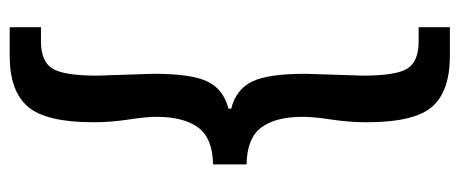

<svg xmlns="http://www.w3.org/2000/svg" viewBox="-308 -584 989 414"><g transform="rotate(-90 187.0 -376.5)"><path d="M40 -339.8V-412.1Q96.7 -413.1 119.6 -444.3Q142.6 -475.6 142.6 -534.2Q142.6 -556.6 136.7 -594.7Q130.9 -632.8 130.9 -669.9Q130.9 -772.5 164.6 -811.5Q198.2 -850.6 274.4 -850.6H335.9V-783.2H305.7Q261.7 -783.2 246.6 -758.3Q231.4 -733.4 231.4 -662.1L235.4 -540Q235.4 -459 218.8 -424.3Q202.1 -389.6 160.2 -378.9V-373Q202.1 -362.3 218.8 -327.6Q235.4 -293 235.4 -212.9L231.4 -88.9Q231.4 -17.6 246.6 6.8Q261.7 31.2 305.7 31.2H335.9V98.6H274.4Q198.2 98.6 164.6 60.5Q130.9 22.5 130.9 -81.1Q130.9 -118.2 136.7 -156.7Q142.6 -195.3 142.6 -218.8Q142.6 -277.3 119.6 -308.1Q96.7 -338.9 40 -339.8Z"/></g></svg>

Font: GenEi M Gothic v2 Medium
Style: Regular
Weight: 500
Version: Version 2.0